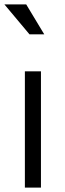

<svg xmlns="http://www.w3.org/2000/svg" viewBox="-24 -822 295 872"><path d="M-4 -802H95L177 -666H110ZM89 -498H162V30H89Z"/></svg>

Font: LINE Seed JP_TTF Regular
Style: Regular
Weight: 400
Designer: LINE & Fontrix & Fontworks
Version: Version 1.002